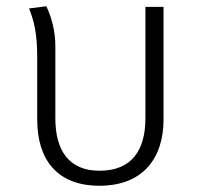

<svg xmlns="http://www.w3.org/2000/svg" viewBox="-20 -584 647 614"><path d="M445 -562V-206C445 -103 401 -38 298 -38C201 -38 157 -102 157 -206V-438C157 -485 144 -532 128 -564L73 -557C89 -516 99 -477 99 -401V-202C99 -73 163 10 298 10C437 10 503 -78 503 -202V-562Z"/></svg>

Font: FiraGO Light
Style: Regular
Weight: 300
Designer: bBox Type
Foundry: bBox Type GmbH
Version: Version 1.001;PS 001.001;hotconv 1.0.88;makeotf.lib2.5.64775